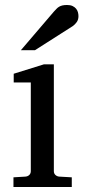

<svg xmlns="http://www.w3.org/2000/svg" viewBox="-20 -753 343 773"><path d="M34.2 0V-39.1L83 -42Q92.3 -43 98.1 -48.8Q104 -54.7 104 -64V-420.9H35.2V-456.1L157.2 -494.1H196.8V-64Q196.8 -54.7 202.9 -48.8Q209 -43 217.8 -42L269 -39.1V0ZM295.9 -688Q295.9 -674.3 289.3 -664.6Q282.7 -654.8 272.9 -647.9L120.6 -550.8H64L196.8 -706.1Q202.6 -712.4 207.5 -717.5Q212.4 -722.7 218.3 -726.1Q224.1 -729.5 231.7 -731.2Q239.3 -732.9 250 -732.9Q263.2 -732.9 272 -728.8Q280.8 -724.6 286.1 -718.3Q291.5 -711.9 293.7 -703.9Q295.9 -695.8 295.9 -688Z"/></svg>

Font: BabelStone Ogham Pictish
Style: Bold
Weight: 700
Designer: Andrew West
Foundry: BabelStone
Version: Version 1.02 March 14, 2022